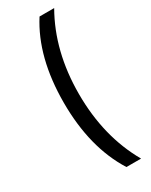

<svg xmlns="http://www.w3.org/2000/svg" viewBox="-239 -791 814 1034"><g transform="rotate(-30 168.5 -274.0)"><path d="M214 194Q95 5 95 -274Q95 -556 214 -742H305Q189 -539 189 -274Q189 -9 305 194Z"/></g></svg>

Font: Montserrat
Style: Regular
Weight: 500
Designer: Julieta Ulanovsky
Foundry: Julieta Ulanovsky
Version: Version 7.200;PS 007.200;hotconv 1.0.88;makeotf.lib2.5.64775